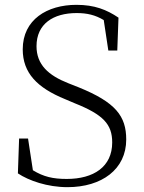

<svg xmlns="http://www.w3.org/2000/svg" viewBox="-20 -759 594 794"><path d="M262 -415C181 -447 131 -491 131 -568C131 -660 200 -705 297 -705C340 -705 374 -697 409 -676L428 -550H465L470 -686C421 -719 371 -739 296 -739C175 -739 74 -678 74 -555C74 -457 134 -396 249 -349L289 -332C407 -285 444 -245 444 -170C444 -69 367 -19 256 -19C199 -19 160 -28 116 -55L96 -186H59L54 -42C99 -12 176 15 259 15C401 15 502 -59 502 -182C502 -279 458 -336 305 -398Z"/></svg>

Font: Noto Serif CJK KR ExtraLight
Style: Regular
Weight: 250
Designer: Ryoko NISHIZUKA 西塚涼子 (kana & ideographs); Frank Grießhammer (Latin, Greek & Cyrillic); Wenlong ZHANG 张文龙 (bopomofo); San
Foundry: Adobe Systems Incorporated
Version: Version 1.000;PS 1;hotconv 16.6.53;makeotf.lib2.5.65590